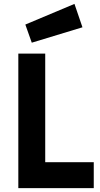

<svg xmlns="http://www.w3.org/2000/svg" viewBox="-20 -965 513 985"><path d="M74 0V-690H212V-133H461V0ZM143 -746 110 -839 362 -945 403 -825Z"/></svg>

Font: Titillium Web SemiBold
Style: Regular
Weight: 600
Designer: Mohamed Gaber, Accademia di Belle Arti di Urbino
Foundry: Kief Type Foundry, Accademia di Belle Arti di Urbino
Version: Version 3.000; ttfautohint (v1.8.4)